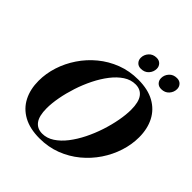

<svg xmlns="http://www.w3.org/2000/svg" viewBox="-241 -1090 1276 1276"><g transform="rotate(45 397.0 -452.0)"><path d="M794 -460.5Q794 -393 772.2 -325.2Q750.5 -257.5 709.8 -196.8Q669 -136 611.8 -88.8Q554.5 -41.5 483.5 -14.2Q412.5 13 330.5 13Q239.5 13 178.2 -20.8Q117 -54.5 86.2 -114.8Q55.5 -175 55.5 -254.5Q55.5 -322 77.2 -389.8Q99 -457.5 139.8 -518.2Q180.5 -579 237.8 -626.2Q295 -673.5 366 -700.8Q437 -728 519 -728Q610 -728 671 -694.2Q732 -660.5 763 -600.2Q794 -540 794 -460.5ZM222.5 -162.5Q222.5 -90.5 248 -56.2Q273.5 -22 321 -22Q364.5 -22 404.2 -48Q444 -74 478 -118Q512 -162 539.5 -217.2Q567 -272.5 586.5 -332.2Q606 -392 616.5 -449Q627 -506 627 -552.5Q627 -624.5 601.5 -658.8Q576 -693 528.5 -693Q484.5 -693 445 -667Q405.5 -641 371.5 -597Q337.5 -553 310 -497.8Q282.5 -442.5 263 -382.8Q243.5 -323 233 -266Q222.5 -209 222.5 -162.5ZM479 -790.5Q455.5 -790.5 441.5 -805.5Q427.5 -820.5 427.5 -842Q427.5 -871.5 448 -894.2Q468.5 -917 503 -917Q526.5 -917 540.8 -902Q555 -887 555 -865.5Q555 -836 534.5 -813.2Q514 -790.5 479 -790.5ZM670.5 -790.5Q646.5 -790.5 632.5 -805.5Q618.5 -820.5 618.5 -842Q618.5 -871.5 639 -894.2Q659.5 -917 694 -917Q718 -917 732 -902Q746 -887 746 -865.5Q746 -836 725.5 -813.2Q705 -790.5 670.5 -790.5Z"/></g></svg>

Font: Newsreader Display
Style: Bold Italic
Weight: 700
Italic angle: -17°
Designer: Hugues Gentile
Foundry: Production Type
Version: Version 1.001